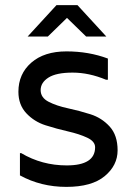

<svg xmlns="http://www.w3.org/2000/svg" viewBox="-20 -721 520 751"><path d="M58 -35V-122H63Q144 -74 241 -74Q352 -74 352 -145Q352 -168 321 -182.5Q290 -197 246 -207Q202 -217 158 -231Q114 -245 83 -278Q52 -311 52 -362Q52 -432 102.5 -476Q153 -520 240 -520Q327 -520 402 -492V-409H395Q328 -437 264 -437Q200 -437 169.5 -417.5Q139 -398 139 -368.5Q139 -339 170 -323Q201 -307 245.5 -297.5Q290 -288 334 -274Q378 -260 409 -226Q440 -192 440 -133Q440 -74 389.5 -32Q339 10 239.5 10Q140 10 58 -35ZM283 -701 396 -578H317L242 -651L167 -578H88L201 -701Z"/></svg>

Font: Varela
Style: Regular
Weight: 400
Designer: Joe Prince
Foundry: Joe Prince
Version: Version 1.000